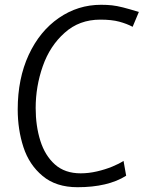

<svg xmlns="http://www.w3.org/2000/svg" viewBox="-20 -775 600 802"><path d="M304 7Q214 7 158 -40Q102 -86.5 78 -160Q54 -233.5 54 -318Q54 -446.5 100 -546Q146 -645 225.8 -700Q305.5 -755 402 -755Q427 -755 447.5 -752.8Q468 -750.5 493.8 -744Q519.5 -737.5 560 -725L534 -663Q509.5 -676 478 -684.5Q446.5 -693 399 -693Q311 -693 250 -638Q188.5 -583.5 158.8 -498.8Q129 -414 129 -324Q129 -249 148.5 -187Q168 -125 209.5 -88Q251 -51 317 -51Q350.5 -51 385 -59Q419.5 -67 448.8 -79Q478 -91 496 -103L507 -41Q488 -29 465.8 -20Q443.5 -11 418 -5Q392.5 1 364 4Q335.5 7 304 7Z"/></svg>

Font: Merriweather Sans Variable Regular
Style: Italic
Weight: 300
Italic angle: -8°
Designer: Eben Sorkin
Foundry: Eben Sorkin
Version: Version 2.001